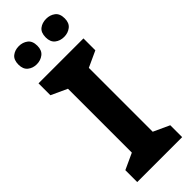

<svg xmlns="http://www.w3.org/2000/svg" viewBox="-297 -951 982 982"><g transform="rotate(-45 194.5 -460.0)"><path d="M357 0H32V-86L119 -126V-588L32 -628V-714H357V-628L270 -588V-126L357 -86ZM27 -854Q27 -889 47 -904.5Q67 -920 95 -920Q123 -920 143.5 -904.5Q164 -889 164 -854Q164 -821 143.5 -805Q123 -789 95 -789Q67 -789 47 -805Q27 -821 27 -854ZM224 -854Q224 -889 244 -904.5Q264 -920 293 -920Q321 -920 341.5 -904.5Q362 -889 362 -854Q362 -821 341.5 -805Q321 -789 293 -789Q264 -789 244 -805Q224 -821 224 -854Z"/></g></svg>

Font: Noto Sans Bengali
Style: Bold
Weight: 700
Designer: Jelle Bosma - Monotype Design Team
Foundry: Monotype Imaging Inc.
Version: Version 2.003; ttfautohint (v1.8.4.7-5d5b)